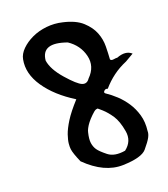

<svg xmlns="http://www.w3.org/2000/svg" viewBox="-98 -695 690 790"><g transform="rotate(-15 246.5 -300.5)"><path d="M164.1 -43.9Q142.1 -84 138.2 -102.5Q136.2 -111.8 136.2 -126.5Q136.2 -141.1 141.8 -164.3Q147.5 -187.5 163.8 -219.5Q180.2 -251.5 213.4 -294.9Q130.4 -336.9 84.2 -393.6Q38.1 -450.2 44.4 -510.3Q46.4 -532.7 64.5 -554Q82.5 -575.2 109.9 -591.1Q137.2 -606.9 171.9 -613.8Q206.5 -620.6 241.7 -615.2Q295.9 -607.9 326.4 -584.5Q356.9 -561 370.8 -532.7Q384.8 -504.4 387 -473.4Q389.2 -442.4 389.6 -417.5Q393.6 -411.1 404.8 -414.1Q416 -417 420.4 -416.5Q460 -436 485.8 -416.5L451.2 -392.1Q418.9 -375 394.3 -353Q369.6 -331.1 349.6 -303.2Q340.8 -306.6 334.5 -299.3Q328.1 -292 335 -287.6Q358.4 -274.9 380.9 -257.3Q403.3 -239.7 422.1 -216.1Q440.9 -192.4 452.6 -161.9Q464.4 -131.3 462.9 -92.8Q464.4 -81.1 457.8 -65.4Q451.2 -49.8 431.2 -21.5Q411.1 6.8 329.8 16.4Q248.5 25.9 164.1 -43.9ZM352.5 -38.6Q387.7 -70.8 375.7 -115.7Q363.8 -160.6 345 -184.1Q326.2 -207.5 307.1 -221.9Q288.1 -236.3 287.1 -235.4L280.3 -233.4Q273.4 -230 261 -215.3Q248.5 -200.7 241.5 -189.7Q234.4 -178.7 230 -168Q225.6 -157.2 225.1 -150.9Q220.7 -122.6 224.6 -105.7Q228.5 -88.9 238.5 -76.4Q248.5 -64 276.9 -45.2Q305.2 -26.4 352.5 -38.6ZM132.8 -481Q142.1 -441.9 187.3 -398.7Q232.4 -355.5 252.7 -349.6Q272.9 -343.8 284.2 -364.3Q320.3 -406.7 304 -455.3Q287.6 -503.9 240.2 -529.8Q132.8 -558.1 132.8 -481Z"/></g></svg>

Font: AKL 022
Style: Regular
Weight: 400
Designer: AKL
Foundry: AKL
Version: Version 2.053;August 19, 2024;FontCreator 13.0.0.2675 64-bit